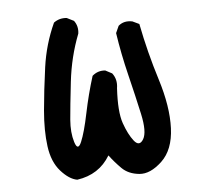

<svg xmlns="http://www.w3.org/2000/svg" viewBox="-41 -511 582 545"><g transform="rotate(-5 250.0 -238.0)"><path d="M158 -8Q135 -12 111.5 -38.5Q88 -65 82 -110Q76 -155 81 -212Q86 -269 95 -334Q104 -399 131 -458Q147 -470 168 -468L188 -458Q200 -442 197 -421Q172 -357 164 -286.5Q156 -216 153 -179.5Q150 -143 158.5 -115.5Q167 -88 178 -114Q189 -140 200 -193.5Q211 -247 227 -298Q243 -312 264 -310L283 -300Q297 -282 293 -257Q289 -190 300.5 -157Q312 -124 327 -105Q342 -86 354 -106Q366 -126 354.5 -178.5Q343 -231 328 -292Q313 -353 304 -413L313 -433Q329 -447 353 -442L372 -433Q388 -351 413 -271.5Q438 -192 435.5 -130.5Q433 -69 399.5 -37.5Q366 -6 335 -9Q304 -12 285.5 -30.5Q267 -49 252 -69Q221 -17 158 -8Z"/></g></svg>

Font: NaniFont Regular
Style: Regular
Weight: 400
Designer: Nanigashitei
Version: Version 1.036